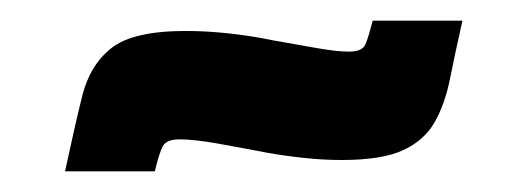

<svg xmlns="http://www.w3.org/2000/svg" viewBox="-20 -397 492 186"><path d="M43 -231Q52 -273 59.5 -303.5Q67 -334 88 -350.5Q109 -367 160 -367Q181 -367 203 -364.5Q225 -362 244 -358Q267 -354 286.5 -350.5Q306 -347 318 -347Q331 -347 334 -354Q337 -361 341 -377H428Q421 -346 416 -321Q411 -296 401 -278.5Q391 -261 370.5 -251.5Q350 -242 311 -242Q293 -242 274.5 -244Q256 -246 239 -249Q213 -254 190.5 -258Q168 -262 154 -262Q141 -262 137.5 -255Q134 -248 130 -231Z"/></svg>

Font: Saira Condensed Black
Style: Italic
Weight: 900
Width: 3
Italic angle: -12°
Designer: Hector Gatti with collaboration of the Omnibus-Type team
Foundry: Omnibus-Type
Version: Version 1.101